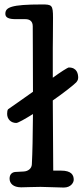

<svg xmlns="http://www.w3.org/2000/svg" viewBox="-20 -841 371 862"><path d="M218 -761C218 -819 213 -821 168 -821C29 -821 4 -808 4 -779C4 -763 17 -755 51 -755H94C113 -755 127 -746 127 -723C127 -652 128 -580 128 -429C81 -396 38 -365 17 -351C13 -348 12 -338 12 -330C12 -306 29 -289 53 -289C61 -289 91 -306 128 -329C127 -225 126 -159 123 -103C122 -84 106 -72 86 -71L49 -69C36 -68 23 -60 23 -39C23 -18 39 0 75 0C96 0 126 -2 162 -2C183 -2 247 1 266 1C299 1 311 -22 311 -34C311 -55 301 -75 254 -75H219C219 -134 218 -238 217 -390C266 -424 309 -458 322 -471C326 -476 331 -482 331 -492C331 -509 326 -538 289 -538C284 -538 251 -517 217 -492V-626C217 -643 218 -695 218 -761Z"/></svg>

Font: Life Savers
Style: ExtraBold
Weight: 800
Designer: Pablo Impallari, Rodrigo Fuenzalida, Brenda Gallo
Foundry: Pablo Impallari, Rodrigo Fuenzalida, Brenda Gallo
Version: Version 3.000